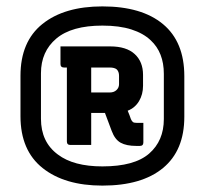

<svg xmlns="http://www.w3.org/2000/svg" viewBox="-20 -780 640 600"><path d="M300 -760Q423 -760 489.5 -704.5Q556 -649 556 -542V-415Q556 -310 489.5 -255Q423 -200 300 -200Q182 -200 113 -255Q44 -310 44 -417V-543Q44 -650 112.5 -705Q181 -760 300 -760ZM300 -700Q204 -700 156 -659.5Q108 -619 108 -551V-409Q108 -336 161 -297Q210 -260 300 -260Q400 -260 446 -300Q492 -340 492 -408V-549Q492 -616 451 -654Q428 -676 390.5 -688Q353 -700 300 -700ZM324 -635Q375 -635 401 -611Q427 -587 427 -546V-512Q427 -485 414.5 -464Q402 -443 379 -434Q382 -427 384.5 -420.5Q387 -414 389 -408Q392 -401 395.5 -398.5Q399 -396 408 -396H428V-335Q428 -324 417 -324H406Q375 -324 357 -334Q339 -344 329 -371Q318 -401 308 -427H268H265V-327H200Q189 -327 189 -338V-569H180Q169 -569 169 -580V-635ZM323 -569H265V-491H323Q336 -491 344 -498.5Q352 -506 352 -517V-543Q352 -556 345 -563Q338 -569 323 -569Z"/></svg>

Font: Recursive Mn Lnr St
Style: Bold
Weight: 700
Monospace: yes
Version: Version 1.079;hotconv 1.0.112;makeotfexe 2.5.65598; ttfautoh